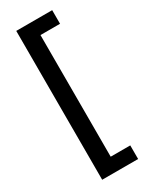

<svg xmlns="http://www.w3.org/2000/svg" viewBox="-186 -741 614 782"><g transform="rotate(-30 121.0 -350.0)"><path d="M122 -64H214V0H45V-700H214V-636H122Z"/></g></svg>

Font: TypoPRO Bebas Neue
Style: Regular
Weight: 400
Designer: Ryoichi Tsunekawa
Foundry: Ryoichi Tsunekawa
Version: Version 001.003